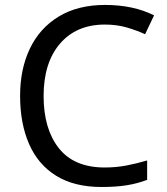

<svg xmlns="http://www.w3.org/2000/svg" viewBox="-20 -744 672 774"><path d="M402.8 -645Q288.1 -645 221.9 -568.1Q155.8 -491.2 155.8 -356.9Q155.8 -224.1 217.3 -146.5Q278.8 -68.8 401.9 -68.8Q448.2 -68.8 490.2 -76.9Q532.2 -85 573.2 -97.2V-19Q533.2 -3.9 490.7 2.9Q448.2 9.8 389.2 9.8Q279.8 9.8 206.8 -35.2Q133.8 -80.1 97.4 -163.1Q61 -246.1 61 -357.9Q61 -465.8 100.6 -548.3Q140.1 -630.9 217 -677.5Q293.9 -724.1 403.8 -724.1Q517.1 -724.1 601.1 -682.1L564.9 -606Q532.2 -621.1 491.7 -633.1Q451.2 -645 402.8 -645Z"/></svg>

Font: Defago Noto Sans
Style: Regular
Weight: 400
Designer: John M. Durdin
Foundry: Lao IT Dev Co., Ltd.
Version: Version 1.000 2007 initial release